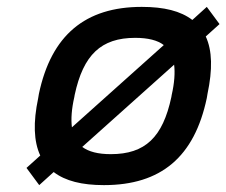

<svg xmlns="http://www.w3.org/2000/svg" viewBox="-20 -529 658 558"><path d="M93 -256 91 -244C76 -173 78 -118 97 -77L57 -41L94 9L136 -29C170 -3 218 9 282 9C448 9 545 -73 581 -244L583 -256C598 -327 597 -382 578 -423L618 -459L581 -509L539 -471C505 -497 457 -509 392 -509C228 -509 129 -427 93 -256ZM189 -159C186 -183 188 -212 196 -247L197 -253C222 -370 274 -419 373 -419C410 -419 438 -412 456 -398ZM219 -102 486 -341C489 -318 487 -288 479 -253L478 -247C453 -130 402 -81 302 -81C265 -81 238 -88 219 -102Z"/></svg>

Font: LT Wave Text Medium Italic
Style: Regular
Weight: 500
Designer: Daniel Lyons
Version: Version 2.5 (Glyphs App)